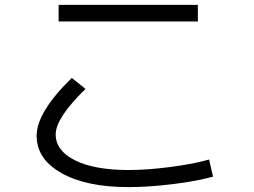

<svg xmlns="http://www.w3.org/2000/svg" viewBox="-20 -733 1040 786"><path d="M220 -645V-713H790V-645ZM852 -10Q790 8 689.5 20.5Q589 33 507 33Q333 33 231.5 -24.5Q130 -82 130 -177Q130 -274 274 -414L330 -369Q208 -250 208 -183Q208 -116 287.5 -76.5Q367 -37 507 -37Q583 -37 678.5 -49.5Q774 -62 836 -80Z"/></svg>

Font: M PLUS 1p
Style: Regular
Weight: 400
Version: Version 1.062